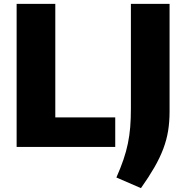

<svg xmlns="http://www.w3.org/2000/svg" viewBox="-20 -760 961 993"><path d="M582 158Q604 108 618.5 65.5Q633 23 641.5 -18.5Q650 -60 653.5 -103Q657 -146 657 -198V-740H857V-183Q857 -130 849.5 -83.5Q842 -37 824.5 9.5Q807 56 778.5 105.5Q750 155 709 213ZM66 -740H266V-153H576V0H66Z"/></svg>

Font: Encode Sans Normal
Style: ExtraBold
Weight: 800
Designer: Pablo Impallari, Andres Torresi
Foundry: Pablo Impallari, Andres Torresi
Version: Version 1.000; ttfautohint (v1.00) -l 8 -r 50 -G 200 -x 14 -